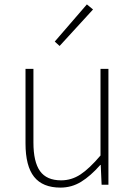

<svg xmlns="http://www.w3.org/2000/svg" viewBox="-20 -840 617 873"><path d="M96 -188V-527H132V-192Q132 -104 162 -62Q192 -20 258 -20Q305 -20 345.5 -46.5Q386 -73 437 -133V-527H473V0H442L438 -90H436Q392 -40 349 -13.5Q306 13 255 13Q174 13 135 -36Q96 -85 96 -188ZM229 -651 375 -820 403 -797 251 -631Z"/></svg>

Font: Merged Yaku Han JP Thin
Style: Regular
Weight: 250
Designer: Ryoko NISHIZUKA 西塚涼子 (kana, bopomofo & ideographs); Paul D. Hunt (Latin, Greek & Cyrillic); Sandoll Communications 산돌커뮤니
Foundry: Adobe
Version: Version 2.004